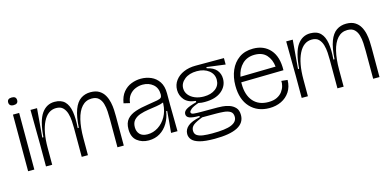

<svg xmlns="http://www.w3.org/2000/svg" viewBox="-73 -1090 3409 1671"><g transform="rotate(-15 1631.5 -254.5)"><path d="M52 0V-510H108V0ZM80 -588Q59 -588 49 -597.5Q39 -607 39 -623Q39 -657 80 -657Q120 -657 120 -622Q120 -588 80 -588Z M213 0V-199L210 -510H269L247 -251H257Q268 -398 312.5 -461Q357 -524 429 -524Q489 -524 521 -491.5Q553 -459 563 -398Q573 -337 566 -251H576Q582 -352 604.5 -412Q627 -472 665 -498Q703 -524 753 -524Q801 -524 831.5 -505Q862 -486 879 -455.5Q896 -425 903.5 -390Q911 -355 912.5 -322Q914 -289 914 -265V0H857V-252Q857 -285 855 -322.5Q853 -360 843.5 -393Q834 -426 812 -447Q790 -468 749 -468Q696 -468 660.5 -429Q625 -390 608 -319Q591 -248 591 -153V0H535V-260Q535 -287 533 -322.5Q531 -358 521.5 -391Q512 -424 490.5 -446Q469 -468 429 -468Q353 -468 311 -383Q269 -298 269 -153V0Z M1137 13Q1076 13 1033 -21Q990 -55 990 -127Q990 -184 1018 -216Q1046 -248 1095.5 -264.5Q1145 -281 1209 -290Q1268 -299 1296 -304.5Q1324 -310 1332 -319.5Q1340 -329 1340 -347Q1340 -406 1302 -438Q1264 -470 1209 -470Q1176 -470 1144 -457Q1112 -444 1089.5 -416Q1067 -388 1062 -343L1007 -356Q1017 -417 1047.5 -454Q1078 -491 1120.5 -507.5Q1163 -524 1207 -524Q1256 -524 1298.5 -505.5Q1341 -487 1368 -447Q1395 -407 1395 -342V-242Q1396 -182 1396.5 -121Q1397 -60 1398 0H1340Q1345 -50 1349 -96.5Q1353 -143 1357 -194H1348Q1339 -135 1311 -88Q1283 -41 1239 -14Q1195 13 1137 13ZM1141 -41Q1192 -41 1236.5 -69.5Q1281 -98 1309 -147.5Q1337 -197 1340 -261L1341 -274Q1315 -263 1278 -257.5Q1241 -252 1201 -246Q1161 -240 1126.5 -228.5Q1092 -217 1070 -193.5Q1048 -170 1048 -129Q1048 -90 1071 -65.5Q1094 -41 1141 -41Z M1695 148Q1608 148 1560 134.5Q1512 121 1492.5 98Q1473 75 1473 46Q1473 5 1507.5 -24Q1542 -53 1617 -68V-79Q1556 -79 1528.5 -89.5Q1501 -100 1501 -126Q1501 -150 1527.5 -167Q1554 -184 1621 -202V-213Q1551 -220 1519 -258.5Q1487 -297 1487 -347Q1487 -395 1514.5 -432Q1542 -469 1589.5 -489.5Q1637 -510 1697 -510H1953V-452L1785 -474V-463Q1845 -450 1872 -417Q1899 -384 1899 -339Q1899 -272 1845 -228Q1791 -184 1694 -184Q1678 -184 1666.5 -185Q1655 -186 1637 -190Q1585 -172 1567 -156Q1549 -140 1549 -130Q1549 -114 1575 -111.5Q1601 -109 1633 -109H1788Q1802 -109 1831.5 -107Q1861 -105 1892.5 -94.5Q1924 -84 1946 -60.5Q1968 -37 1968 7Q1968 148 1695 148ZM1699 -232Q1764 -232 1804 -262.5Q1844 -293 1844 -344Q1844 -396 1802 -428.5Q1760 -461 1695 -461Q1626 -461 1584 -427.5Q1542 -394 1542 -347Q1542 -314 1562.5 -288Q1583 -262 1618.5 -247Q1654 -232 1699 -232ZM1684 97Q1808 97 1860 74.5Q1912 52 1912 8Q1912 -27 1889 -41Q1866 -55 1831.5 -58Q1797 -61 1763 -61H1637Q1577 -38 1553 -18.5Q1529 1 1529 31Q1529 60 1549.5 74Q1570 88 1605 92.5Q1640 97 1684 97Z M2225 13Q2117 13 2052 -57Q1987 -127 1987 -252Q1987 -328 2013.5 -389.5Q2040 -451 2091.5 -487.5Q2143 -524 2218 -524Q2315 -524 2372 -459.5Q2429 -395 2426 -274L2044 -267Q2044 -261 2044 -253Q2044 -153 2092.5 -96.5Q2141 -40 2229 -40Q2276 -40 2307 -55.5Q2338 -71 2355.5 -95Q2373 -119 2379.5 -144.5Q2386 -170 2384 -189L2439 -183Q2438 -121 2409 -77Q2380 -33 2332 -10Q2284 13 2225 13ZM2218 -469Q2150 -469 2106.5 -427Q2063 -385 2050 -316L2368 -322Q2361 -387 2324 -428Q2287 -469 2218 -469Z M2517 0V-199L2514 -510H2573L2551 -251H2561Q2572 -398 2616.5 -461Q2661 -524 2733 -524Q2793 -524 2825 -491.5Q2857 -459 2867 -398Q2877 -337 2870 -251H2880Q2886 -352 2908.5 -412Q2931 -472 2969 -498Q3007 -524 3057 -524Q3105 -524 3135.5 -505Q3166 -486 3183 -455.5Q3200 -425 3207.5 -390Q3215 -355 3216.5 -322Q3218 -289 3218 -265V0H3161V-252Q3161 -285 3159 -322.5Q3157 -360 3147.5 -393Q3138 -426 3116 -447Q3094 -468 3053 -468Q3000 -468 2964.5 -429Q2929 -390 2912 -319Q2895 -248 2895 -153V0H2839V-260Q2839 -287 2837 -322.5Q2835 -358 2825.5 -391Q2816 -424 2794.5 -446Q2773 -468 2733 -468Q2657 -468 2615 -383Q2573 -298 2573 -153V0Z"/></g></svg>

Font: Bricolage Grotesque 48pt ExtraLight
Style: Regular
Weight: 200
Designer: Mathieu Triay
Foundry: Atelier Triay
Version: Version 1.000; ttfautohint (v1.8.4.7-5d5b);gftools[0.9.32]